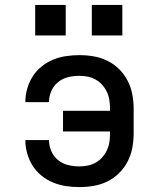

<svg xmlns="http://www.w3.org/2000/svg" viewBox="-20 -752 640 780"><path d="M302 8Q275 8 248 4Q221 0 195.5 -10.5Q170 -21 148.5 -38.5Q127 -56 112.5 -79Q98 -102 90.5 -128.5Q83 -155 83 -182Q83 -183 83 -183Q83 -183 83 -183H179Q179 -183 179 -183Q179 -183 179 -183Q179 -160 188.5 -138Q198 -116 216 -101.5Q234 -87 256.5 -81.5Q279 -76 302 -76Q320 -76 337 -79.5Q354 -83 369 -91.5Q384 -100 395.5 -113Q407 -126 414.5 -142Q422 -158 424.5 -175.5Q427 -193 427 -210V-218H236V-302H427V-310Q427 -327 424.5 -344.5Q422 -362 414.5 -378Q407 -394 395.5 -407Q384 -420 369 -428.5Q354 -437 337 -440.5Q320 -444 302 -444Q279 -444 256.5 -438.5Q234 -433 216 -418.5Q198 -404 188.5 -382Q179 -360 179 -337Q179 -337 179 -337Q179 -337 179 -337H83Q83 -337 83 -337Q83 -337 83 -338Q83 -365 90.5 -391.5Q98 -418 112.5 -441Q127 -464 148.5 -481.5Q170 -499 195.5 -509.5Q221 -520 248 -524Q275 -528 302 -528Q332 -528 361 -523Q390 -518 416.5 -505Q443 -492 464 -471Q485 -450 498.5 -424Q512 -398 517.5 -368.5Q523 -339 523 -310V-210Q523 -181 517.5 -151.5Q512 -122 498.5 -96Q485 -70 464 -49Q443 -28 416.5 -15Q390 -2 361 3Q332 8 302 8ZM353 -608V-732H477V-608ZM123 -608V-732H247V-608Z"/></svg>

Font: Iosevka SS04 Medium Extended
Style: Regular
Weight: 500
Width: 7
Monospace: yes
Designer: Belleve Invis
Foundry: Belleve Invis
Version: Version 19.0.0; ttfautohint (v1.8.4)